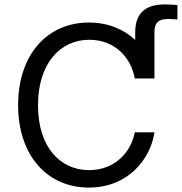

<svg xmlns="http://www.w3.org/2000/svg" viewBox="-20 -839 823 869"><path d="M382 10C566 10 663 -127 679 -240H590C574 -154 503 -69 383 -69C254 -69 152 -171 152 -363C152 -552 253 -659 384 -659C505 -659 575 -572 590 -484H679V-693C679 -736 697 -753 741 -753C753 -753 769 -752 783 -751V-816C767 -818 745 -819 726 -819C637 -819 592 -778 592 -693V-658C541 -706 470 -737 382 -737C196 -737 62 -594 62 -363C62 -134 195 10 382 10Z"/></svg>

Font: Wafeq
Style: Regular
Weight: 400
Designer: Rasmus Andersson & Azza Alameddine
Foundry: Google & TypeTogether
Version: Version 3.000;FEAKit 1.0